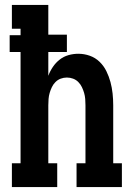

<svg xmlns="http://www.w3.org/2000/svg" viewBox="-20 -755 540 775"><path d="M28 0V-96H63V-545H19V-613H63V-639H28V-735H175V-615H250V-545H175V-449Q182 -468 193.5 -485Q205 -502 221 -514.5Q237 -527 256.5 -532.5Q276 -538 296 -538Q320 -538 342.5 -530Q365 -522 382 -505.5Q399 -489 409.5 -467.5Q420 -446 426 -423.5Q432 -401 434.5 -377.5Q437 -354 437 -330V-96H472V0H289V-96H325V-330Q325 -343 324 -355.5Q323 -368 319.5 -380Q316 -392 310.5 -403.5Q305 -415 296 -424Q287 -433 275 -437.5Q263 -442 250 -442Q237 -442 225 -437.5Q213 -433 204 -424Q195 -415 189.5 -403.5Q184 -392 180.5 -380Q177 -368 176 -355.5Q175 -343 175 -330V-96H211V0Z"/></svg>

Font: Iosevka Slab
Style: Bold
Weight: 700
Monospace: yes
Designer: Belleve Invis
Foundry: Belleve Invis
Version: Version 11.1.1; ttfautohint (v1.8.3)